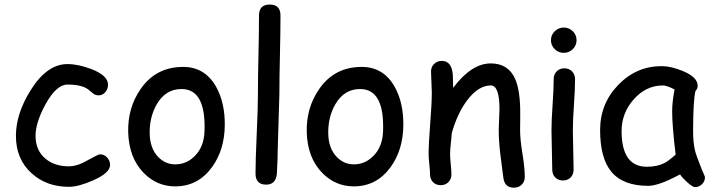

<svg xmlns="http://www.w3.org/2000/svg" viewBox="-20 -806 3195 860"><path d="M288.6 30.8Q188.5 30.8 121.6 -29.8Q51.3 -93.3 51.3 -197.3Q51.3 -296.4 117.2 -401.9Q190.4 -519 282.2 -519Q330.1 -519 389.2 -496.6Q463.9 -467.8 463.9 -426.3Q463.9 -407.7 451.7 -393.3Q439.5 -378.9 421.4 -378.9Q407.2 -378.9 396.7 -387.5Q386.2 -396 376.5 -404.3Q347.7 -427.2 282.2 -427.2Q232.4 -427.2 183.6 -338.4Q139.2 -256.8 139.2 -197.3Q139.2 -132.8 183.1 -95.7Q224.1 -61 288.6 -61Q317.9 -61 351.1 -76.7L407.7 -106.9Q422.4 -114.7 428.7 -114.7Q446.8 -114.7 460 -100.3Q473.1 -85.9 473.1 -67.4Q473.1 -31.7 397.9 1.5Q332 30.8 288.6 30.8Z M764.6 28.8Q682.6 28.8 623.5 -31.7Q557.6 -99.1 554.2 -212.9Q551.3 -323.2 609.9 -407.2Q678.2 -506.3 800.3 -506.3Q897.9 -506.3 948.2 -417Q988.3 -344.7 986.8 -243.2Q985.4 -134.8 930.2 -58.1Q867.7 28.8 764.6 28.8ZM793.9 -407.2Q722.2 -407.7 682.1 -338.9Q650.4 -283.7 650.4 -212.9Q650.4 -142.1 689 -102.5Q721.2 -69.8 764.6 -69.8Q815.4 -69.8 852.1 -106.9Q893.6 -147.9 896 -217.8Q902.8 -406.7 793.9 -407.2Z M1231.4 -383.8 1224.1 -141.1Q1224.1 -102.5 1220.2 -27.8Q1215.3 21 1172.4 21Q1124.5 21 1124.5 -28.8Q1124.5 -87.9 1129.9 -206.3Q1135.3 -324.7 1135.3 -383.8Q1135.3 -460.9 1137.7 -560.3Q1140.1 -659.7 1140.1 -736.8Q1140.1 -785.6 1188 -785.6Q1236.3 -785.6 1236.3 -736.8Q1236.3 -659.7 1233.9 -560.3Q1231.4 -460.9 1231.4 -383.8Z M1564.5 28.8Q1482.4 28.8 1423.3 -31.7Q1357.4 -99.1 1354 -212.9Q1351.1 -323.2 1409.7 -407.2Q1478 -506.3 1600.1 -506.3Q1697.8 -506.3 1748 -417Q1788.1 -344.7 1786.6 -243.2Q1785.2 -134.8 1730 -58.1Q1667.5 28.8 1564.5 28.8ZM1593.8 -407.2Q1522 -407.7 1481.9 -338.9Q1450.2 -283.7 1450.2 -212.9Q1450.2 -142.1 1488.8 -102.5Q1521 -69.8 1564.5 -69.8Q1615.2 -69.8 1651.9 -106.9Q1693.4 -147.9 1695.8 -217.8Q1702.6 -406.7 1593.8 -407.2Z M2281.7 34.7Q2239.7 34.7 2234.4 -11.2L2220.7 -118.2Q2213.9 -175.3 2213.9 -225.1Q2213.9 -238.8 2215.6 -271.5Q2217.3 -304.2 2217.3 -317.9Q2217.3 -423.3 2178.2 -423.3Q2123.5 -423.3 2073.7 -358.4Q2028.8 -299.3 2003.4 -209Q2002.4 -189.9 1999 -161.1Q1996.1 -136.7 1996.1 -113.8Q1996.1 -99.1 1999 -69.8Q2002 -40.5 2002 -25.9Q2002 -3.9 1988.5 9.8Q1975.1 23.4 1954.1 23.4Q1932.6 23.4 1919.4 9.8Q1906.2 -3.9 1906.2 -25.9Q1906.2 -40.5 1903.1 -69.8Q1899.9 -99.1 1899.9 -113.8Q1899.9 -164.1 1907 -253.2Q1914.1 -342.3 1914.1 -392.6Q1914.1 -408.2 1912.4 -439Q1910.6 -469.7 1910.6 -485.4Q1910.6 -506.3 1924.6 -519.8Q1938.5 -533.2 1959 -533.2Q2003.9 -533.2 2008.3 -469.7L2009.8 -412.6Q2091.8 -522 2178.2 -522Q2256.3 -522 2287.1 -453.1Q2308.1 -407.2 2310.1 -317.4V-268.1L2309.6 -222.7Q2309.6 -182.1 2320.1 -117.9Q2330.6 -53.7 2330.6 -13.7Q2330.6 7.8 2316.7 21.2Q2302.7 34.7 2281.7 34.7Z M2505.4 -569.3Q2481.9 -569.3 2464.8 -585.9Q2447.8 -602.5 2447.8 -626Q2447.8 -649.4 2464.8 -666Q2481.9 -682.6 2505.4 -682.6Q2528.8 -682.6 2545.7 -666Q2562.5 -649.4 2562.5 -626Q2562.5 -602.5 2545.7 -585.9Q2528.8 -569.3 2505.4 -569.3ZM2545.9 -221.7Q2545.9 -192.4 2547.6 -134Q2549.3 -75.7 2549.3 -46.4Q2549.3 -24.9 2536.1 -11.2Q2522.9 2.4 2501.5 2.4Q2480.5 2.4 2467 -11.2Q2453.6 -24.9 2453.6 -46.4Q2453.6 -75.7 2451.9 -134Q2450.2 -192.4 2450.2 -221.7Q2450.2 -267.6 2455.1 -336.2Q2460 -404.8 2460 -450.7Q2460 -472.7 2473.4 -486.3Q2486.8 -500 2507.8 -500Q2528.8 -500 2542.2 -486.3Q2555.7 -472.7 2555.7 -450.7Q2555.7 -404.8 2550.8 -336.2Q2545.9 -267.6 2545.9 -221.7Z M3092.3 32.2Q3083 32.2 3058.6 10.7Q3036.6 -9.3 3025.9 -24.9Q2979 0.5 2943.4 13.4Q2907.7 26.4 2883.8 26.4Q2769.5 26.4 2717.3 -38.1Q2668 -98.6 2668 -223.6Q2668 -341.8 2749.3 -425.8Q2830.6 -509.8 2943.4 -509.8Q2985.8 -509.8 3038.6 -487.8Q3105 -460.4 3105 -421.9Q3105 -408.7 3095.2 -398.4Q3090.3 -379.9 3087.6 -337.4Q3085 -294.9 3084.5 -228.5Q3084 -168 3092.8 -132.8Q3097.7 -111.3 3123.5 -46.9Q3127 -38.1 3134.8 -21L3137.7 -12.7Q3137.7 6.8 3124 19.5Q3110.4 32.2 3092.3 32.2ZM2990.7 -307.1Q2990.7 -328.1 2993.4 -352.8Q2996.1 -377.4 3001.5 -405.3Q2983.4 -414.6 2970.5 -418.9Q2957.5 -423.3 2949.7 -423.3Q2874 -423.3 2819.1 -361.6Q2764.2 -299.8 2764.2 -219.2Q2764.2 -139.2 2792.5 -99.1Q2820.8 -59.1 2877.4 -59.1Q2924.3 -59.1 2957 -76.2Q2974.6 -85.4 3006.3 -113.3Q2990.7 -242.7 2990.7 -307.1Z"/></svg>

Font: Bharatayuddha
Style: Regular
Weight: 400
Designer: R.S. Wihananto
Foundry: R.S. Wihananto
Version: Version 2.0.1